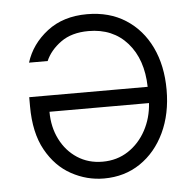

<svg xmlns="http://www.w3.org/2000/svg" viewBox="-45 -603 671 656"><g transform="rotate(-5 290.5 -275.0)"><path d="M276.6 -556.8Q353 -556.8 408.7 -521.1Q464.5 -485.4 494.9 -422.1Q525.2 -358.7 525.2 -275.9Q525.2 -193.5 494.9 -129.4Q464.5 -65.3 410.7 -28.9Q356.9 7.5 286.2 7.5Q227.3 7.5 174.4 -21.5Q121.4 -50.4 88.4 -109.9Q55.4 -169.4 55.4 -260.3V-291.5H461.6Q459.5 -386 409.8 -442.5Q360.1 -498.9 276.6 -498.9Q218.8 -498.9 181.6 -472.1Q144.5 -445.3 128.9 -409.1H65Q84.5 -471.6 139.6 -514.2Q194.6 -556.8 276.6 -556.8ZM461.3 -235.8H120Q120 -183.2 141.2 -141.2Q162.3 -99.1 199.9 -74.6Q237.6 -50.1 286.2 -50.1Q335.9 -50.1 374.3 -75.3Q412.6 -100.5 435.4 -142.8Q458.1 -185 461.3 -235.8Z"/></g></svg>

Font: Inter Zeller Light
Style: Regular
Weight: 300
Designer: Rasmus Andersson; Joe Bland
Foundry: zeller
Version: Version 3.015;git-dec3a8cb1